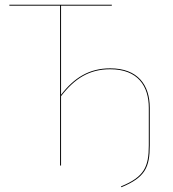

<svg xmlns="http://www.w3.org/2000/svg" viewBox="-20 -700 732 812"><path d="M446.1 -411C356.9 -411 293.5 -370.9 238.2 -299.1V-676.1H452.7L453.1 -680.1H19.6V-676.1H234.1V0H238.2V-293.4C295.8 -368 357.3 -407.1 446 -407.1C563.4 -407.1 609.3 -335.7 609.3 -243.8V-85.4C609.3 5.8 590.1 48.1 491.6 88.4L493.2 91.9C594.1 50.3 613.4 7.6 613.4 -85.2V-243.9C613.4 -340 563.6 -411 446.1 -411Z"/></svg>

Font: Fira Sans Four
Style: Regular
Weight: 100
Designer: Carrois Corporate & Edenspiekermann AG
Foundry: Carrois Corporate GbR & Edenspiekermann AG
Version: Version 4.203;PS 004.203;hotconv 1.0.88;makeotf.lib2.5.64775